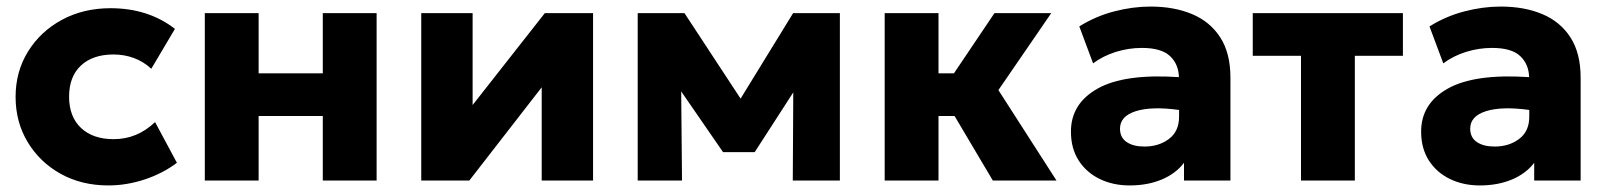

<svg xmlns="http://www.w3.org/2000/svg" viewBox="-20 -550 4898 585"><path d="M310 15Q229 15 165.2 -20.2Q101.5 -55.5 64.5 -116.8Q27.5 -178 27.5 -255Q27.5 -332 65.5 -393.2Q103.5 -454.5 169 -489.8Q234.5 -525 316.5 -525Q432 -525 513 -462L441 -340.5Q416.5 -363 387.2 -373.5Q358 -384 326 -384Q262.5 -384 226.5 -350.2Q190.5 -316.5 190.5 -255.5Q190.5 -194.5 226.8 -160.2Q263 -126 326.5 -126Q398 -126 452.5 -178L519 -54Q476 -21.5 420.8 -3.2Q365.5 15 310 15Z M604 0V-510H768V-326.5H963.5V-510H1127.5V0H963.5V-196.5H768V0Z M1263.5 0V-510H1420V-230L1640 -510H1787V0H1630.5V-284L1410 0Z M1923 0V-510H2065.5L2236.5 -249.5L2396.5 -510H2539V0H2395.5L2397 -268.5L2279.5 -86.5H2183L2055.5 -271.5L2058 0Z M2675.5 0V-510H2839.5V-326.5H2886.5L3010 -510H3183L3022 -275.5L3199 0H3005L2888.5 -196.5H2839.5V0Z M3422 15Q3371 15 3330.5 -4.8Q3290 -24.5 3266.5 -61.2Q3243 -98 3243 -149Q3243 -234.5 3324.5 -280.2Q3406 -326 3572 -315Q3571 -354.5 3544.8 -379.2Q3518.5 -404 3459 -404Q3419 -404 3380.2 -392Q3341.5 -380 3310.5 -357L3268.5 -469.5Q3318 -500.5 3374.5 -515.2Q3431 -530 3485.5 -530Q3557.5 -530 3612.2 -507Q3667 -484 3698 -436Q3729 -388 3729 -313V0H3587.5V-54Q3562.5 -21 3519.5 -3Q3476.5 15 3422 15ZM3392.5 -158Q3392.5 -131 3412.8 -117.2Q3433 -103.5 3467 -103.5Q3511 -103.5 3541.8 -126.8Q3572.5 -150 3572.5 -194.5V-215Q3488.5 -226.5 3440.5 -211.2Q3392.5 -196 3392.5 -158Z M3944 0V-380H3797V-510H4254.5V-380H4108V0Z M4489 15Q4438 15 4397.5 -4.8Q4357 -24.5 4333.5 -61.2Q4310 -98 4310 -149Q4310 -234.5 4391.5 -280.2Q4473 -326 4639 -315Q4638 -354.5 4611.8 -379.2Q4585.5 -404 4526 -404Q4486 -404 4447.2 -392Q4408.5 -380 4377.5 -357L4335.5 -469.5Q4385 -500.5 4441.5 -515.2Q4498 -530 4552.5 -530Q4624.5 -530 4679.2 -507Q4734 -484 4765 -436Q4796 -388 4796 -313V0H4654.5V-54Q4629.5 -21 4586.5 -3Q4543.5 15 4489 15ZM4459.5 -158Q4459.5 -131 4479.8 -117.2Q4500 -103.5 4534 -103.5Q4578 -103.5 4608.8 -126.8Q4639.5 -150 4639.5 -194.5V-215Q4555.5 -226.5 4507.5 -211.2Q4459.5 -196 4459.5 -158Z"/></svg>

Font: Geologica
Style: Bold
Weight: 700
Designer: Sindre Bremnes, Frode Helland
Foundry: Monokrom Skriftforlag AS
Version: Version 1.010; ttfautohint (v1.8.4.7-5d5b);gftools[0.9.28]